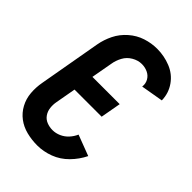

<svg xmlns="http://www.w3.org/2000/svg" viewBox="-221 -838 941 941"><g transform="rotate(45 250.0 -367.5)"><path d="M217 8Q179 8 143 -1Q107 -10 79 -31Q51 -52 34 -83.5Q17 -115 14 -152Q11 -189 18 -227L75 -550Q82 -589 100 -625.5Q118 -662 150 -690Q182 -718 220.5 -730.5Q259 -743 298 -743Q347 -743 392 -725Q437 -707 464.5 -668Q492 -629 493 -580L377 -560Q380 -582 369.5 -600.5Q359 -619 339.5 -628Q320 -637 298 -637Q272 -637 247 -622.5Q222 -608 208.5 -583Q195 -558 191 -532L171 -421H360L341 -315H153L134 -209Q130 -188 132.5 -167Q135 -146 146.5 -129.5Q158 -113 177 -105.5Q196 -98 217 -98Q239 -98 260.5 -107.5Q282 -117 298 -134.5Q314 -152 323 -173L431 -132Q411 -91 378 -57.5Q345 -24 302.5 -8Q260 8 217 8Z"/></g></svg>

Font: Iosevka SS08
Style: Bold Italic
Weight: 700
Italic angle: -10°
Monospace: yes
Designer: Belleve Invis
Foundry: Belleve Invis
Version: 2.1.0; ttfautohint (v1.8.2)